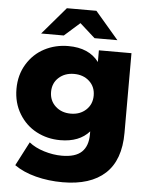

<svg xmlns="http://www.w3.org/2000/svg" viewBox="-62 -810 829 1063"><g transform="rotate(5 352.5 -278.0)"><path d="M326.2 203.1Q247.1 203.1 176.5 184.8Q106 166.5 57.1 131.8L126 -1Q159.2 25.9 209.7 41.5Q260.3 57.1 309.1 57.1Q384.3 57.1 419.2 23.9Q454.1 -9.3 454.1 -74.2V-90.8Q398.4 -27.8 293 -27.8Q220.7 -27.8 160.4 -59.6Q100.1 -91.3 63.5 -151.9Q26.9 -212.4 26.9 -290Q26.9 -367.2 63.5 -427.5Q100.1 -487.8 160.4 -519.3Q220.7 -550.8 293 -550.8Q407.7 -550.8 462.9 -477.1V-542H644V-99.1Q644 52.2 562.3 127.7Q480.5 203.1 326.2 203.1ZM252.9 -210.2Q286.6 -179.2 337.9 -179.2Q389.2 -179.2 422.6 -210.2Q456.1 -241.2 456.1 -290Q456.1 -338.9 422.6 -369.4Q389.2 -399.9 337.9 -399.9Q286.6 -399.9 252.9 -369.4Q219.2 -338.9 219.2 -290Q219.2 -241.2 252.9 -210.2ZM136.2 -606.9 266.1 -758.8H430.2L560.1 -606.9H433.1L348.1 -683.1L262.2 -606.9Z"/></g></svg>

Font: Montserrat ExtraBold
Style: Regular
Weight: 800
Designer: Julieta Ulanovsky
Foundry: Julieta Ulanovsky
Version: Version 9.000